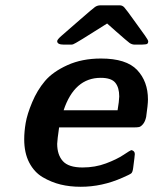

<svg xmlns="http://www.w3.org/2000/svg" viewBox="-20 -697 582 728"><path d="M71.8 -168.9Q71.8 -197.8 77.4 -231Q83 -264.2 102.1 -309.6Q121.1 -355 150.6 -389.9Q180.2 -424.8 235.6 -450Q291 -475.1 362.8 -475.1Q459 -475.1 500 -431.6Q541 -388.2 541 -319.8Q541 -300.8 534.2 -253.9Q530.3 -235.8 522.2 -226.3Q514.2 -216.8 507.1 -215.3Q500 -213.9 487.8 -213.9H204.1Q197.3 -167 196.8 -151.9Q196.8 -109.9 218.5 -85.9Q240.2 -62 293 -62Q340.8 -62 381.8 -77.4Q422.9 -92.8 448.5 -109.9Q474.1 -127 478 -127.9Q491.2 -125 491.2 -112.8Q491.2 -107.9 484.9 -60.1Q482.9 -43.9 477.5 -39.6Q472.2 -35.2 443.8 -22.9Q366.7 11.2 286.1 11.2Q245.1 11.2 210 2.7Q174.8 -5.9 142.3 -24.9Q109.9 -43.9 90.8 -80.6Q71.8 -117.2 71.8 -168.9ZM196.8 -541Q196.8 -546.9 212.9 -561Q243.7 -587.9 285.2 -624Q331.1 -664.1 340.1 -670.4Q349.1 -676.8 360.8 -676.8H434.1Q443.8 -676.8 450.9 -669.4Q458 -662.1 493.2 -612.8Q515.1 -583 529.8 -562Q542 -544.9 542 -540Q542 -536.1 540.5 -533.4Q539.1 -530.8 536.1 -529.8Q533.2 -528.8 531 -528.8Q528.8 -528.8 523.9 -528.3Q519 -527.8 517.1 -527.8H491.2Q480 -527.8 470.9 -534.4Q461.9 -541 420.9 -577.1Q399.9 -596.2 386.2 -607.9Q265.1 -530.8 256.8 -528.8Q253.9 -527.8 251 -527.8H222.2Q196.8 -527.8 196.8 -541ZM221.2 -278.8H425.8Q431.6 -313 432.1 -331.1Q432.1 -365.2 417 -383.5Q401.9 -401.9 361.8 -401.9Q262.2 -401.9 221.2 -278.8Z"/></svg>

Font: CMU Sans Serif
Style: BoldOblique
Weight: 700
Italic angle: -12°
Version: Version 0.7.0